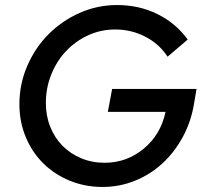

<svg xmlns="http://www.w3.org/2000/svg" viewBox="-20 -730 816 762"><path d="M750 -318Q738 -246 705 -185.5Q672 -125 624 -81Q576 -37 515 -12.5Q454 12 387 12Q317 12 256.5 -13Q196 -38 151.5 -82Q107 -126 82 -186.5Q57 -247 57 -316Q57 -396 88 -468Q119 -540 172 -593.5Q225 -647 295.5 -678.5Q366 -710 445 -710Q532 -710 605 -674Q678 -638 725 -573L645 -505Q612 -556 556.5 -584.5Q501 -613 437 -613Q380 -613 330 -590Q280 -567 242.5 -527.5Q205 -488 183.5 -434.5Q162 -381 162 -321Q162 -270 179.5 -226.5Q197 -183 228 -151.5Q259 -120 302 -102Q345 -84 395 -84Q483 -84 550.5 -140Q618 -196 637 -286H408L425 -377H760Z"/></svg>

Font: Red Hat Display Medium
Style: Italic
Weight: 500
Italic angle: -12°
Designer: Pentagram / MCKL
Foundry: Pentagram / MCKL
Version: Version 1.003; Red Hat Display Medium Italic